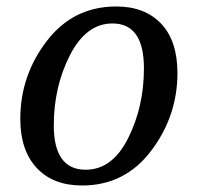

<svg xmlns="http://www.w3.org/2000/svg" viewBox="-20 -566 614 596"><path d="M340.8 -545.9Q429.2 -545.9 480 -492.7Q530.8 -439.5 530.8 -338.9Q530.8 -205.6 449.2 -97.9Q367.7 9.8 234.9 9.8Q144.5 9.8 93.8 -44.9Q43 -99.6 43 -196.8Q43 -331.5 125.2 -438.7Q207.5 -545.9 340.8 -545.9ZM246.1 -39.1Q328.6 -39.1 377.7 -137Q426.8 -234.9 426.8 -354Q426.8 -493.2 329.1 -493.2Q247.6 -493.2 197.3 -395Q147 -296.9 147 -176.8Q147 -39.1 246.1 -39.1Z"/></svg>

Font: Droid Serif
Style: Italic
Weight: 400
Italic angle: -12°
Designer: Monotype Design team
Foundry: Monotype Imaging Inc.
Version: Version 1.03